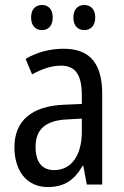

<svg xmlns="http://www.w3.org/2000/svg" viewBox="-20 -742 500 772"><path d="M105 -672C105 -637 124 -621 149 -621C173 -621 192 -637 192 -672C192 -706 173 -722 149 -722C124 -722 105 -706 105 -672ZM275 -672C275 -637 294 -621 319 -621C343 -621 363 -637 363 -672C363 -706 343 -722 319 -722C295 -722 275 -706 275 -672ZM236 -546C179 -546 126 -531 83 -505L109 -443C149 -465 187 -478 225 -478C282 -478 309 -443 309 -359V-324L239 -321C107 -316 38 -256 38 -150C38 -58 85 10 172 10C239 10 279 -18 312 -75H315L329 0H391V-363C391 -483 345 -546 236 -546ZM252 -262 309 -265V-213C309 -113 264 -58 198 -58C152 -58 123 -87 123 -151C123 -220 160 -258 252 -262Z"/></svg>

Font: Noto Sans Gurmukhi UI Condensed
Style: Regular
Weight: 400
Width: 3
Designer: Jelle Bosma - Monotype Design Team
Foundry: Monotype Imaging Inc.
Version: Version 2.004